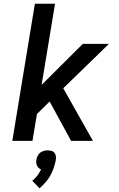

<svg xmlns="http://www.w3.org/2000/svg" viewBox="-20 -755 640 1029"><path d="M46 0 167 -735H275L203 -300L424 -520H564L319 -282L478 0H361L246 -211L178 -144L154 0ZM192 254 153 214Q158 210 161.5 206.5Q165 203 168.5 199Q172 195 176 191Q180 187 183 182.5Q186 178 189.5 172Q193 166 195 163L200 153Q197 152 194 150Q191 148 188.5 146Q186 144 184 141.5Q182 139 180 136Q178 133 177 129.5Q176 126 175 123Q174 120 174 115Q174 110 174 108L175 103Q175 98 176.5 93.5Q178 89 180 84Q182 79 185 75Q188 71 191.5 67Q195 63 199.5 60.5Q204 58 208.5 56Q213 54 219.5 52.5Q226 51 228 51H235Q239 51 242.5 51.5Q246 52 250 52.5Q254 53 257.5 54Q261 55 264 57Q267 59 269.5 61.5Q272 64 274 67Q276 70 277 73Q278 76 279 80Q280 84 280 88.5Q280 93 280 95L279 103Q277 111 275.5 118.5Q274 126 271.5 133.5Q269 141 266.5 148.5Q264 156 261 163Q258 170 254 177.5Q250 185 246 192Q242 199 237.5 205.5Q233 212 227 218.5Q221 225 214 233Q207 241 204 243Z"/></svg>

Font: Iosevka Aile Semibold
Style: Italic
Weight: 600
Italic angle: -9°
Designer: Belleve Invis
Foundry: Belleve Invis
Version: Version 31.1.0; ttfautohint (v1.8.4)